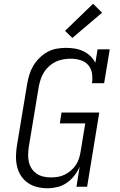

<svg xmlns="http://www.w3.org/2000/svg" viewBox="-20 -999 640 1027"><path d="M234 8Q205 8 177.5 1Q150 -6 128 -21.5Q106 -37 91.5 -60Q77 -83 71 -109.5Q65 -136 65.5 -165Q66 -194 71 -223L125 -548Q129 -573 136.5 -598Q144 -623 157.5 -646Q171 -669 190.5 -688.5Q210 -708 233.5 -721Q257 -734 282.5 -738.5Q308 -743 333 -743Q358 -743 381.5 -739Q405 -735 426 -725Q447 -715 463.5 -699Q480 -683 490 -663L502 -735H567L537 -554H472Q476 -580 472 -606.5Q468 -633 451.5 -651.5Q435 -670 410 -677.5Q385 -685 358 -685Q339 -685 318.5 -681.5Q298 -678 279.5 -669.5Q261 -661 244.5 -646.5Q228 -632 216.5 -614.5Q205 -597 198.5 -577.5Q192 -558 188 -539L134 -213Q131 -193 130.5 -172.5Q130 -152 134.5 -132.5Q139 -113 149.5 -97Q160 -81 176 -70Q192 -59 212 -54.5Q232 -50 252 -50Q252 -50 252 -50Q252 -50 252 -50Q271 -50 289.5 -53Q308 -56 325.5 -64.5Q343 -73 358.5 -86Q374 -99 385 -115.5Q396 -132 402 -150Q408 -168 411 -187L436 -339H300L309 -397H511L446 0H389L406 -107Q395 -82 377.5 -59.5Q360 -37 337 -21Q314 -5 287 1.5Q260 8 234 8ZM367 -796 328 -834 478 -979 526 -931Z"/></svg>

Font: Iosevka Etoile Light Oblique
Style: Regular
Weight: 300
Italic angle: -9°
Designer: Belleve Invis
Foundry: Belleve Invis
Version: Version 15.5.2; ttfautohint (v1.8.4)